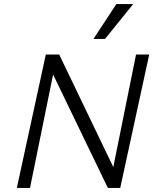

<svg xmlns="http://www.w3.org/2000/svg" viewBox="-20 -927 767 947"><path d="M63 0 206 -658H262L128 0ZM544 0H512L218 -609L230 -658H272L557 -65ZM716 -658 573 0H518L651 -658ZM441 -735 554 -907H637L498 -735Z"/></svg>

Font: Ysabeau
Style: Italic
Weight: 400
Italic angle: -12°
Designer: Christian Thalmann (Catharsis Fonts)
Version: Version 2.000;gftools[0.9.27.dev2+g8671c4b]